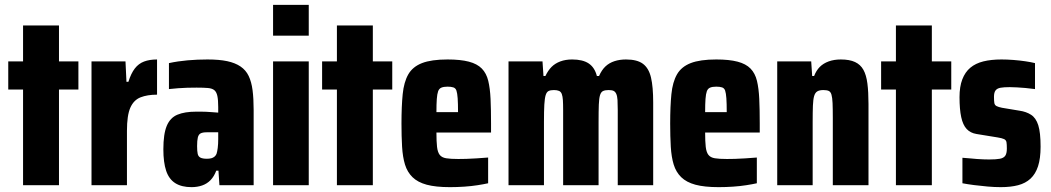

<svg xmlns="http://www.w3.org/2000/svg" viewBox="-20 -763 4328 791"><path d="M75 0V-394H14V-510H75V-658H223V-510H303V-394H223V0Z M357 0V-510H497L501 -426H509Q520 -461 535.5 -481Q551 -501 573.5 -509.5Q596 -518 627 -518V-373Q587 -373 559 -362Q531 -351 517 -319.5Q503 -288 503 -224V0Z M769 8Q728 8 702 -8.5Q676 -25 664.5 -59.5Q653 -94 653 -148Q653 -211 667 -244.5Q681 -278 711 -290.5Q741 -303 788 -303Q797 -303 807.5 -303Q818 -303 829 -302.5Q840 -302 852.5 -301Q865 -300 879 -299V-322Q879 -351 875.5 -367.5Q872 -384 863 -391.5Q854 -399 836 -400.5Q818 -402 790 -402Q771 -402 751.5 -401.5Q732 -401 713.5 -399.5Q695 -398 676 -396V-503Q713 -511 753 -514.5Q793 -518 835 -518Q883 -518 916 -511Q949 -504 971 -489Q993 -474 1004.5 -450Q1016 -426 1020.5 -391.5Q1025 -357 1025 -310V0H884L880 -60H871Q862 -36 847.5 -21Q833 -6 813 1Q793 8 769 8ZM832 -109Q843 -109 850.5 -111Q858 -113 863.5 -117.5Q869 -122 872 -129Q875 -138 877 -153.5Q879 -169 879 -190V-218H832Q815 -218 806.5 -213.5Q798 -209 795 -196.5Q792 -184 792 -161Q792 -140 794.5 -129Q797 -118 806 -113.5Q815 -109 832 -109Z M1105 -616V-743H1252V-616ZM1105 0V-510H1252V0Z M1368 0V-394H1307V-510H1368V-658H1516V-510H1596V-394H1516V0Z M1834 8Q1775 8 1738 -2Q1701 -12 1679.5 -33Q1658 -54 1648.5 -85Q1639 -116 1636.5 -158.5Q1634 -201 1634 -254Q1634 -325 1639 -375Q1644 -425 1662 -456.5Q1680 -488 1718.5 -503Q1757 -518 1824 -518Q1877 -518 1911.5 -509Q1946 -500 1965 -480.5Q1984 -461 1991.5 -430Q1999 -399 2001 -355.5Q2003 -312 2003 -254V-217H1778Q1778 -180 1780.5 -158Q1783 -136 1791.5 -125Q1800 -114 1818 -111Q1836 -108 1868 -108Q1883 -108 1901 -108.5Q1919 -109 1942 -110.5Q1965 -112 1991 -114V-8Q1973 -4 1947.5 0Q1922 4 1892.5 6Q1863 8 1834 8ZM1867 -288V-301Q1867 -337 1865.5 -358Q1864 -379 1860.5 -389.5Q1857 -400 1847.5 -403Q1838 -406 1824 -406Q1808 -406 1798.5 -402Q1789 -398 1785 -387Q1781 -376 1779.5 -355Q1778 -334 1778 -301H1877Z M2075 0V-510H2215L2219 -450H2227Q2238 -473 2252.5 -487.5Q2267 -502 2288.5 -510Q2310 -518 2337 -518Q2381 -518 2405.5 -501.5Q2430 -485 2439 -450H2448Q2459 -475 2474.5 -489.5Q2490 -504 2511.5 -511Q2533 -518 2559 -518Q2605 -518 2629 -500Q2653 -482 2662 -443.5Q2671 -405 2671 -341V0H2525V-310Q2525 -335 2524 -351Q2523 -367 2519 -376Q2515 -385 2508 -388.5Q2501 -392 2487 -392Q2473 -392 2464.5 -388Q2456 -384 2452 -371Q2448 -358 2447 -332Q2446 -306 2446 -260V0H2300V-310Q2300 -335 2299 -350.5Q2298 -366 2294.5 -375.5Q2291 -385 2283 -388.5Q2275 -392 2262 -392Q2248 -392 2240 -388Q2232 -384 2228 -371Q2224 -358 2222.5 -332Q2221 -306 2221 -260V0Z M2941 8Q2882 8 2845 -2Q2808 -12 2786.5 -33Q2765 -54 2755.5 -85Q2746 -116 2743.5 -158.5Q2741 -201 2741 -254Q2741 -325 2746 -375Q2751 -425 2769 -456.5Q2787 -488 2825.5 -503Q2864 -518 2931 -518Q2984 -518 3018.5 -509Q3053 -500 3072 -480.5Q3091 -461 3098.5 -430Q3106 -399 3108 -355.5Q3110 -312 3110 -254V-217H2885Q2885 -180 2887.5 -158Q2890 -136 2898.5 -125Q2907 -114 2925 -111Q2943 -108 2975 -108Q2990 -108 3008 -108.5Q3026 -109 3049 -110.5Q3072 -112 3098 -114V-8Q3080 -4 3054.5 0Q3029 4 2999.5 6Q2970 8 2941 8ZM2974 -288V-301Q2974 -337 2972.5 -358Q2971 -379 2967.5 -389.5Q2964 -400 2954.5 -403Q2945 -406 2931 -406Q2915 -406 2905.5 -402Q2896 -398 2892 -387Q2888 -376 2886.5 -355Q2885 -334 2885 -301H2984Z M3182 0V-510H3322L3326 -450H3334Q3343 -473 3357.5 -487.5Q3372 -502 3394 -510Q3416 -518 3444 -518Q3480 -518 3502.5 -507.5Q3525 -497 3537 -475.5Q3549 -454 3553.5 -419Q3558 -384 3558 -335V0H3411V-277Q3411 -316 3410 -338.5Q3409 -361 3405.5 -373Q3402 -385 3394 -388.5Q3386 -392 3372 -392Q3356 -392 3347 -386.5Q3338 -381 3334 -367Q3330 -353 3329 -327.5Q3328 -302 3328 -260V0Z M3671 0V-394H3610V-510H3671V-658H3819V-510H3899V-394H3819V0Z M4103 8Q4078 8 4049 5.5Q4020 3 3993 -0.5Q3966 -4 3945 -8V-113Q3962 -112 3976.5 -110.5Q3991 -109 4004.5 -108Q4018 -107 4031 -106.5Q4044 -106 4055 -106Q4084 -106 4099.5 -109Q4115 -112 4121.5 -121.5Q4128 -131 4128 -151Q4128 -168 4126.5 -177Q4125 -186 4116.5 -190Q4108 -194 4089 -197L4003 -211Q3978 -215 3962.5 -231.5Q3947 -248 3940 -280.5Q3933 -313 3933 -363Q3933 -406 3944.5 -436Q3956 -466 3977.5 -484Q3999 -502 4031 -510Q4063 -518 4106 -518Q4129 -518 4155 -516Q4181 -514 4204.5 -510.5Q4228 -507 4244 -503V-396Q4223 -399 4204.5 -400.5Q4186 -402 4170 -403Q4154 -404 4140 -404Q4116 -404 4102 -401.5Q4088 -399 4081.5 -390.5Q4075 -382 4075 -364Q4075 -347 4076.5 -338.5Q4078 -330 4085.5 -326Q4093 -322 4108 -319L4180 -307Q4208 -303 4228 -290Q4248 -277 4257.5 -247Q4267 -217 4267 -159Q4267 -110 4256.5 -78Q4246 -46 4225.5 -27Q4205 -8 4174.5 0Q4144 8 4103 8Z"/></svg>

Font: Saira Condensed ExtraBold
Style: Regular
Weight: 800
Width: 3
Designer: Hector Gatti with collaboration of the Omnibus-Type team
Foundry: Omnibus-Type
Version: Version 1.101